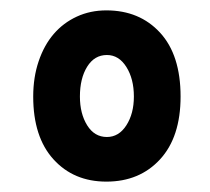

<svg xmlns="http://www.w3.org/2000/svg" viewBox="-20 -734 404 370"><path d="M44 -548Q44 -585 54.5 -616Q65 -647 83.5 -668.5Q102 -690 128 -702Q154 -714 185 -714Q249 -714 288.5 -671Q328 -628 328 -548Q328 -470 288.5 -427Q249 -384 185 -384Q122 -384 83 -427Q44 -470 44 -548ZM134 -548Q134 -515 148 -492.5Q162 -470 186 -470Q209 -470 223.5 -492.5Q238 -515 238 -548Q238 -582 223.5 -605Q209 -628 186 -628Q162 -628 148 -605.5Q134 -583 134 -548Z"/></svg>

Font: PT Sans Narrow
Style: Bold
Weight: 700
Width: 3
Designer: A.Korolkova, O.Umpeleva, V.Yefimov
Foundry: ParaType Ltd
Version: Version 2.003W OFL